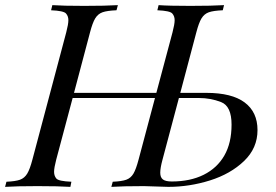

<svg xmlns="http://www.w3.org/2000/svg" viewBox="-52 -728 1075 748"><path d="M617.2 -21Q689 -21 741.5 -47.1Q793.9 -73.2 822 -122.1Q850.1 -170.9 850.1 -242.7Q850.1 -314.5 809.3 -330.3Q768.6 -346.2 723.1 -346.2H645L581.1 -106Q572.3 -73.7 572.3 -55.2Q572.3 -36.6 582.8 -28.8Q593.3 -21 617.2 -21ZM226.1 -20 222.2 0Q175.8 -2.9 93.8 -2.9Q11.7 -2.9 -32.2 0L-26.9 -20Q8.3 -21.5 25.9 -27.8Q43.5 -34.2 54 -51.5Q64.5 -68.8 74.2 -106L206.1 -602.1Q214.4 -633.8 214.4 -649.4Q214.4 -665 205.1 -675.5Q195.8 -686 147 -688L151.9 -708Q192.9 -705.1 275.9 -705.1Q358.9 -705.1 407.2 -708L401.9 -688Q365.2 -686.5 347.4 -680.2Q329.6 -673.8 319.1 -656.7Q308.6 -639.6 298.8 -602.1L236.3 -366.2H557.1L620.1 -602.1Q628.4 -633.8 628.4 -649.4Q628.4 -665 619.1 -675.5Q609.9 -686 561 -688L565.9 -708Q605.5 -705.1 689.5 -705.1Q773.4 -705.1 820.8 -708L815.9 -688Q779.3 -686.5 761.5 -680.2Q743.7 -673.8 733.2 -656.7Q722.7 -639.6 712.9 -602.1L650.4 -366.2H752Q851.1 -366.2 901.1 -328.9Q951.2 -291.5 951.2 -221.2Q951.2 -150.9 898.7 -100.6Q846.2 -50.3 766.1 -25.1Q686 0 604 0L508.8 -2.9Q425.8 -2.9 381.8 0L387.2 -20Q422.4 -21.5 439.9 -27.8Q457.5 -34.2 467.8 -51.5Q478 -68.8 487.8 -106L551.8 -346.2H231L167 -106Q158.7 -74.2 158.7 -58.6Q158.7 -43 167.5 -32.5Q176.3 -22 226.1 -20Z"/></svg>

Font: PlayfairDisplay-Italic
Style: Italic
Weight: 400
Italic angle: -14°
Designer: Claus Eggers Sørensen
Foundry: Claus Eggers Sørensen
Version: Version 1.002;PS 001.002;hotconv 1.0.70;makeotf.lib2.5.58329